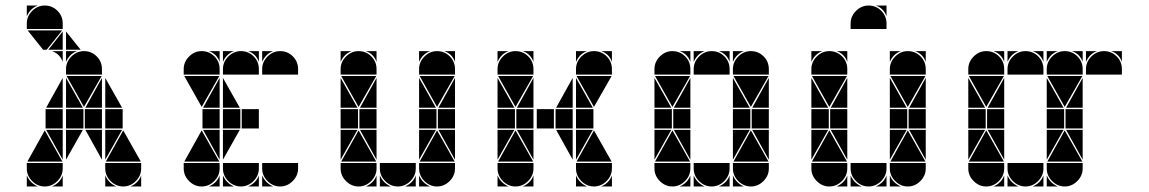

<svg xmlns="http://www.w3.org/2000/svg" viewBox="-20 -677 4158 695"><path d="M142 -657Q169 -657 188 -638Q207 -619 207 -592V-572H77V-592Q77 -618 96.5 -637.5Q116 -657 142 -657ZM284 -492Q311 -492 330 -473Q349 -454 349 -427V-407H219V-427Q219 -453 238.5 -472.5Q258 -492 284 -492ZM426 -2Q400 -2 380.5 -21.5Q361 -41 361 -67V-87H491V-67Q491 -41 471.5 -21.5Q452 -2 426 -2ZM142 -2Q116 -2 96.5 -21.5Q77 -41 77 -67V-87H207V-67Q207 -41 187.5 -21.5Q168 -2 142 -2ZM363 -92 426 -205 490 -92ZM79 -92 142 -205 206 -92ZM348 -402 284 -290 221 -402ZM205 -567 149 -497H136L80 -567ZM424 -212H361V-282H424ZM282 -212H219V-282H282ZM207 -212H145V-282H207ZM349 -212H287V-282H349ZM361 -207H422L361 -99ZM361 -287V-395L422 -287ZM219 -287V-395L280 -287ZM219 -207H280L219 -99ZM207 -207V-99L147 -207ZM207 -287H147L207 -395ZM349 -207V-99L289 -207ZM349 -287H289L349 -395ZM219 -497V-563L272 -497ZM207 -497H155L207 -563ZM77 -42Q89 -14 117 -2H77ZM361 -42Q373 -14 401 -2H361ZM219 -492H259Q245 -487 235 -477Q225 -467 219 -453ZM168 -2Q182 -8 192 -18Q202 -28 207 -42V-2ZM452 -2Q466 -8 476 -18Q486 -28 491 -42V-2ZM77 -657H117Q103 -652 93 -642Q83 -632 77 -618ZM207 -492V-453Q197 -482 168 -492Z M852 -492Q879 -492 898 -473Q917 -454 917 -427V-407H787V-427Q787 -453 806.5 -472.5Q826 -492 852 -492ZM710 -492Q737 -492 756 -473Q775 -454 775 -427V-407H645V-427Q645 -453 664.5 -472.5Q684 -492 710 -492ZM994 -492Q1021 -492 1040 -473Q1059 -454 1059 -427V-407H929V-427Q929 -453 948.5 -472.5Q968 -492 994 -492ZM994 -2Q968 -2 948.5 -21.5Q929 -41 929 -67V-87H1059V-67Q1059 -41 1039.5 -21.5Q1020 -2 994 -2ZM710 -2Q684 -2 664.5 -21.5Q645 -41 645 -67V-87H775V-67Q775 -41 755.5 -21.5Q736 -2 710 -2ZM852 -2Q826 -2 806.5 -21.5Q787 -41 787 -67V-87H917V-67Q917 -41 897.5 -21.5Q878 -2 852 -2ZM647 -92 710 -205 774 -92ZM774 -402 710 -290 647 -402ZM850 -212H787V-282H850ZM917 -212H855V-282H917ZM775 -212H713V-282H775ZM775 -287H715L775 -395ZM775 -207V-99L715 -207ZM787 -42Q799 -14 827 -2H787ZM929 -42Q941 -14 969 -2H929ZM929 -492H969Q955 -487 945 -477Q935 -467 929 -453ZM878 -2Q892 -8 902 -18Q912 -28 917 -42V-2ZM736 -2Q750 -8 760 -18Q770 -28 775 -42V-2ZM787 -492H827Q813 -487 803 -477Q793 -467 787 -453ZM917 -492V-453Q907 -482 878 -492ZM775 -492V-453Q765 -482 736 -492ZM787 -287V-395L848 -287ZM787 -207H848L787 -99Z M1278 -492Q1305 -492 1324 -473Q1343 -454 1343 -427V-407H1213V-427Q1213 -453 1232.5 -472.5Q1252 -492 1278 -492ZM1562 -492Q1589 -492 1608 -473Q1627 -454 1627 -427V-407H1497V-427Q1497 -453 1516.5 -472.5Q1536 -492 1562 -492ZM1562 -2Q1536 -2 1516.5 -21.5Q1497 -41 1497 -67V-87H1627V-67Q1627 -41 1607.5 -21.5Q1588 -2 1562 -2ZM1278 -2Q1252 -2 1232.5 -21.5Q1213 -41 1213 -67V-87H1343V-67Q1343 -41 1323.5 -21.5Q1304 -2 1278 -2ZM1420 -2Q1394 -2 1374.5 -21.5Q1355 -41 1355 -67V-87H1485V-67Q1485 -41 1465.5 -21.5Q1446 -2 1420 -2ZM1499 -92 1562 -205 1626 -92ZM1215 -92 1278 -205 1342 -92ZM1342 -402 1278 -290 1215 -402ZM1626 -402 1562 -290 1499 -402ZM1560 -212H1497V-282H1560ZM1276 -212H1213V-282H1276ZM1627 -212H1565V-282H1627ZM1343 -212H1281V-282H1343ZM1213 -287V-395L1274 -287ZM1497 -287V-395L1558 -287ZM1497 -207H1558L1497 -99ZM1213 -207H1274L1213 -99ZM1343 -287H1283L1343 -395ZM1627 -207V-99L1567 -207ZM1343 -207V-99L1283 -207ZM1627 -287H1567L1627 -395ZM1355 -42Q1367 -14 1395 -2H1355ZM1497 -42Q1509 -14 1537 -2H1497ZM1497 -492H1537Q1523 -487 1513 -477Q1503 -467 1497 -453ZM1446 -2Q1460 -8 1470 -18Q1480 -28 1485 -42V-2ZM1304 -2Q1318 -8 1328 -18Q1338 -28 1343 -42V-2ZM1343 -492V-453Q1333 -482 1304 -492ZM1213 -492H1253Q1239 -487 1229 -477Q1219 -467 1213 -453ZM1627 -492V-453Q1617 -482 1588 -492Z M1846 -492Q1873 -492 1892 -473Q1911 -454 1911 -427V-407H1781V-427Q1781 -453 1800.5 -472.5Q1820 -492 1846 -492ZM2130 -492Q2157 -492 2176 -473Q2195 -454 2195 -427V-407H2065V-427Q2065 -453 2084.5 -472.5Q2104 -492 2130 -492ZM2130 -2Q2104 -2 2084.5 -21.5Q2065 -41 2065 -67V-87H2195V-67Q2195 -41 2175.5 -21.5Q2156 -2 2130 -2ZM1846 -2Q1820 -2 1800.5 -21.5Q1781 -41 1781 -67V-87H1911V-67Q1911 -41 1891.5 -21.5Q1872 -2 1846 -2ZM2067 -92 2130 -205 2194 -92ZM1783 -92 1846 -205 1910 -92ZM1910 -402 1846 -290 1783 -402ZM2194 -402 2130 -290 2067 -402ZM2128 -212H2065V-282H2128ZM1844 -212H1781V-282H1844ZM2053 -212H1991V-282H2053ZM1985 -212H1923V-282H1985ZM1781 -287V-395L1842 -287ZM2065 -287V-395L2126 -287ZM2065 -207H2126L2065 -99ZM1781 -207H1842L1781 -99ZM1911 -287H1851L1911 -395ZM2053 -207V-99L1993 -207ZM2053 -287H1993L2053 -395ZM1911 -207V-99L1851 -207ZM1781 -42Q1793 -14 1821 -2H1781ZM2065 -42Q2077 -14 2105 -2H2065ZM2065 -492H2105Q2091 -487 2081 -477Q2071 -467 2065 -453ZM1781 -492H1821Q1807 -487 1797 -477Q1787 -467 1781 -453ZM1872 -2Q1886 -8 1896 -18Q1906 -28 1911 -42V-2ZM2156 -2Q2170 -8 2180 -18Q2190 -28 2195 -42V-2ZM2195 -492V-453Q2185 -482 2156 -492ZM1911 -492V-453Q1901 -482 1872 -492ZM1911 -212H1849V-282H1911Z M2556 -492Q2583 -492 2602 -473Q2621 -454 2621 -427V-407H2491V-427Q2491 -453 2510.5 -472.5Q2530 -492 2556 -492ZM2414 -492Q2441 -492 2460 -473Q2479 -454 2479 -427V-407H2349V-427Q2349 -453 2368.5 -472.5Q2388 -492 2414 -492ZM2698 -492Q2725 -492 2744 -473Q2763 -454 2763 -427V-407H2633V-427Q2633 -453 2652.5 -472.5Q2672 -492 2698 -492ZM2698 -2Q2672 -2 2652.5 -21.5Q2633 -41 2633 -67V-87H2763V-67Q2763 -41 2743.5 -21.5Q2724 -2 2698 -2ZM2414 -2Q2388 -2 2368.5 -21.5Q2349 -41 2349 -67V-87H2479V-67Q2479 -41 2459.5 -21.5Q2440 -2 2414 -2ZM2556 -2Q2530 -2 2510.5 -21.5Q2491 -41 2491 -67V-87H2621V-67Q2621 -41 2601.5 -21.5Q2582 -2 2556 -2ZM2635 -92 2698 -205 2762 -92ZM2351 -92 2414 -205 2478 -92ZM2478 -402 2414 -290 2351 -402ZM2762 -402 2698 -290 2635 -402ZM2696 -212H2633V-282H2696ZM2412 -212H2349V-282H2412ZM2763 -212H2701V-282H2763ZM2479 -212H2417V-282H2479ZM2349 -287V-395L2410 -287ZM2633 -287V-395L2694 -287ZM2633 -207H2694L2633 -99ZM2349 -207H2410L2349 -99ZM2479 -287H2419L2479 -395ZM2763 -207V-99L2703 -207ZM2479 -207V-99L2419 -207ZM2763 -287H2703L2763 -395ZM2491 -42Q2503 -14 2531 -2H2491ZM2633 -42Q2645 -14 2673 -2H2633ZM2633 -492H2673Q2659 -487 2649 -477Q2639 -467 2633 -453ZM2582 -2Q2596 -8 2606 -18Q2616 -28 2621 -42V-2ZM2440 -2Q2454 -8 2464 -18Q2474 -28 2479 -42V-2ZM2491 -492H2531Q2517 -487 2507 -477Q2497 -467 2491 -453ZM2621 -492V-453Q2611 -482 2582 -492ZM2479 -492V-453Q2469 -482 2440 -492Z M2982 -492Q3009 -492 3028 -473Q3047 -454 3047 -427V-407H2917V-427Q2917 -453 2936.5 -472.5Q2956 -492 2982 -492ZM3266 -492Q3293 -492 3312 -473Q3331 -454 3331 -427V-407H3201V-427Q3201 -453 3220.5 -472.5Q3240 -492 3266 -492ZM3266 -2Q3240 -2 3220.5 -21.5Q3201 -41 3201 -67V-87H3331V-67Q3331 -41 3311.5 -21.5Q3292 -2 3266 -2ZM2982 -2Q2956 -2 2936.5 -21.5Q2917 -41 2917 -67V-87H3047V-67Q3047 -41 3027.5 -21.5Q3008 -2 2982 -2ZM3124 -2Q3098 -2 3078.5 -21.5Q3059 -41 3059 -67V-87H3189V-67Q3189 -41 3169.5 -21.5Q3150 -2 3124 -2ZM3203 -92 3266 -205 3330 -92ZM2919 -92 2982 -205 3046 -92ZM3046 -402 2982 -290 2919 -402ZM3330 -402 3266 -290 3203 -402ZM3264 -212H3201V-282H3264ZM2980 -212H2917V-282H2980ZM3331 -212H3269V-282H3331ZM3047 -212H2985V-282H3047ZM2917 -287V-395L2978 -287ZM3201 -287V-395L3262 -287ZM3201 -207H3262L3201 -99ZM2917 -207H2978L2917 -99ZM3047 -287H2987L3047 -395ZM3331 -207V-99L3271 -207ZM3047 -207V-99L2987 -207ZM3331 -287H3271L3331 -395ZM3059 -42Q3071 -14 3099 -2H3059ZM3201 -42Q3213 -14 3241 -2H3201ZM3201 -492H3241Q3227 -487 3217 -477Q3207 -467 3201 -453ZM3150 -2Q3164 -8 3174 -18Q3184 -28 3189 -42V-2ZM3008 -2Q3022 -8 3032 -18Q3042 -28 3047 -42V-2ZM3047 -492V-453Q3037 -482 3008 -492ZM2917 -492H2957Q2943 -487 2933 -477Q2923 -467 2917 -453ZM3331 -492V-453Q3321 -482 3292 -492ZM3124 -657Q3151 -657 3170 -638Q3189 -619 3189 -592V-572H3059V-592Q3059 -618 3078.5 -637.5Q3098 -657 3124 -657ZM3189 -657V-618Q3179 -647 3150 -657Z M3692 -492Q3719 -492 3738 -473Q3757 -454 3757 -427V-407H3627V-427Q3627 -453 3646.5 -472.5Q3666 -492 3692 -492ZM3550 -492Q3577 -492 3596 -473Q3615 -454 3615 -427V-407H3485V-427Q3485 -453 3504.5 -472.5Q3524 -492 3550 -492ZM3834 -492Q3861 -492 3880 -473Q3899 -454 3899 -427V-407H3769V-427Q3769 -453 3788.5 -472.5Q3808 -492 3834 -492ZM3834 -2Q3808 -2 3788.5 -21.5Q3769 -41 3769 -67V-87H3899V-67Q3899 -41 3879.5 -21.5Q3860 -2 3834 -2ZM3550 -2Q3524 -2 3504.5 -21.5Q3485 -41 3485 -67V-87H3615V-67Q3615 -41 3595.5 -21.5Q3576 -2 3550 -2ZM3692 -2Q3666 -2 3646.5 -21.5Q3627 -41 3627 -67V-87H3757V-67Q3757 -41 3737.5 -21.5Q3718 -2 3692 -2ZM3771 -92 3834 -205 3898 -92ZM3487 -92 3550 -205 3614 -92ZM3614 -402 3550 -290 3487 -402ZM3898 -402 3834 -290 3771 -402ZM3832 -212H3769V-282H3832ZM3548 -212H3485V-282H3548ZM3899 -212H3837V-282H3899ZM3615 -212H3553V-282H3615ZM3485 -287V-395L3546 -287ZM3769 -287V-395L3830 -287ZM3769 -207H3830L3769 -99ZM3485 -207H3546L3485 -99ZM3615 -287H3555L3615 -395ZM3899 -207V-99L3839 -207ZM3615 -207V-99L3555 -207ZM3899 -287H3839L3899 -395ZM3627 -42Q3639 -14 3667 -2H3627ZM3769 -42Q3781 -14 3809 -2H3769ZM3769 -492H3809Q3795 -487 3785 -477Q3775 -467 3769 -453ZM3718 -2Q3732 -8 3742 -18Q3752 -28 3757 -42V-2ZM3576 -2Q3590 -8 3600 -18Q3610 -28 3615 -42V-2ZM3627 -492H3667Q3653 -487 3643 -477Q3633 -467 3627 -453ZM3757 -492V-453Q3747 -482 3718 -492ZM3615 -492V-453Q3605 -482 3576 -492ZM3976 -492Q4003 -492 4022 -473Q4041 -454 4041 -427V-407H3911V-427Q3911 -453 3930.5 -472.5Q3950 -492 3976 -492ZM3911 -492H3951Q3937 -487 3927 -477Q3917 -467 3911 -453ZM4041 -492V-453Q4031 -482 4002 -492ZM3899 -492V-453Q3889 -482 3860 -492Z"/></svg>

Font: CAT DyFa
Style: Regular
Weight: 400
Designer: Peter Wiegel
Foundry: Peter Wiegel
Version: Version 1.001; ttfautohint (v1.3)